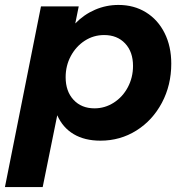

<svg xmlns="http://www.w3.org/2000/svg" viewBox="-33 -564 742 778"><path d="M661 -306Q661 -219 623 -147.5Q585 -76 519.5 -35Q454 6 374 6Q310 6 265.5 -20.5Q221 -47 199 -97L140 194H-13L133 -538H286L272 -469Q307 -505 352 -524.5Q397 -544 447 -544Q510 -544 558.5 -514Q607 -484 634 -430Q661 -376 661 -306ZM233 -251Q233 -194 265 -159.5Q297 -125 350 -125Q392 -125 428 -148Q464 -171 485 -210.5Q506 -250 506 -297Q506 -354 474 -388Q442 -422 389 -422Q346 -422 310.5 -399Q275 -376 254 -337Q233 -298 233 -251Z"/></svg>

Font: Gontserrat SemiBold
Style: Italic
Weight: 600
Italic angle: -11.3°
Designer: Julieta Ulanovsky
Foundry: Julieta Ulanovsky
Version: Version 6.001